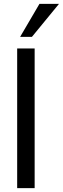

<svg xmlns="http://www.w3.org/2000/svg" viewBox="-20 -973 325 993"><path d="M159.2 0H68.8V-722.2H159.2ZM285.2 -953.1 145 -782.2H84L184.1 -953.1Z"/></svg>

Font: Perun
Style: Regular
Weight: 400
Version: Version 1.0000